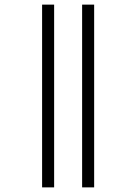

<svg xmlns="http://www.w3.org/2000/svg" viewBox="-20 -764 517 830"><path d="M335 46H387V-744H335ZM162 46H214V-744H162Z"/></svg>

Font: Noto Sans Telugu UI Condensed Light
Style: Regular
Weight: 300
Width: 3
Designer: Jelle Bosma - Monotype Design Team
Foundry: Monotype Imaging Inc.
Version: Version 2.005